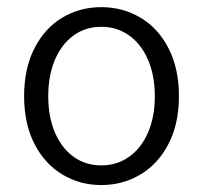

<svg xmlns="http://www.w3.org/2000/svg" viewBox="-20 -516 579 548"><path d="M490.7 -241.2Q490.7 -162.6 460.9 -105.2Q431.2 -47.9 380.6 -17.8Q330.1 12.2 269 12.2Q208.5 12.2 158.2 -17.8Q107.9 -47.9 78.4 -105.2Q48.8 -162.6 48.8 -241.2Q48.8 -320.8 78.4 -378.4Q107.9 -436 158 -465.8Q208 -495.6 269 -495.6Q330.1 -495.6 380.6 -465.8Q431.2 -436 460.9 -378.4Q490.7 -320.8 490.7 -241.2ZM421.9 -241.2Q421.9 -300.3 402.6 -345.2Q383.3 -390.1 348.6 -414.8Q314 -439.5 269 -439.5Q224.1 -439.5 189.9 -414.8Q155.8 -390.1 136.7 -345.2Q117.7 -300.3 117.7 -241.2Q117.7 -182.6 136.7 -137.9Q155.8 -93.3 189.9 -68.6Q224.1 -43.9 269 -43.9Q314 -43.9 348.6 -68.6Q383.3 -93.3 402.6 -137.9Q421.9 -182.6 421.9 -241.2Z"/></svg>

Font: Varta
Style: Light
Weight: 300
Designer: Joana Correia, Viktoriya Grabowska, Eben Sorkin
Foundry: Sorkin Type
Version: Version 1.002; ttfautohint (v1.3) -l 8 -r 24 -G 200 -x 12 -H